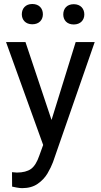

<svg xmlns="http://www.w3.org/2000/svg" viewBox="-20 -742 513 975"><path d="M10.7 -528.3 199.2 -5.9 179.7 47.9C168.5 80.6 154.8 103 137.7 115.7C120.6 127.9 96.2 134.3 65.4 134.3C61 134.3 46.4 132.8 41 132.3L41.5 205.6C45.9 207 53.7 208.5 64.9 210.4C76.2 212.4 85 213.4 92.3 213.4C124 213.4 150.4 206.1 171.4 191.4C192.4 176.8 209 159.2 221.2 138.7C233.4 117.7 242.7 98.6 249 81.5L460.9 -528.3H364.3L241.7 -132.8L109.4 -528.3ZM90.8 -669.4C90.8 -641.6 109.4 -618.7 144 -618.7C179.2 -618.7 197.8 -641.6 197.8 -669.4C197.8 -698.7 179.2 -721.7 144 -721.7C109.4 -721.7 90.8 -698.7 90.8 -669.4ZM301.3 -668.5C301.3 -640.6 319.3 -617.7 354.5 -617.7C389.2 -617.7 408.2 -640.6 408.2 -668.5C408.2 -697.8 389.2 -720.7 354.5 -720.7C319.3 -720.7 301.3 -697.8 301.3 -668.5Z"/></svg>

Font: Vazirmatn
Style: Regular
Weight: 400
Designer: Saber Rastikerdar
Foundry: Saber Rastikerdar
Version: Version 33.003